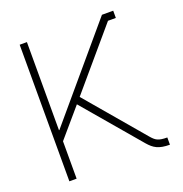

<svg xmlns="http://www.w3.org/2000/svg" viewBox="-123 -788 854 897"><g transform="rotate(-20 303.5 -339.5)"><path d="M109 -241H107V-679H71V0H107V-186L227 -326L466 -45C492 -15 515 0 571 0V-36C526 -36 514 -45 494 -68L251 -354L497 -643H536V-679H480Z"/></g></svg>

Font: Rawengulk
Style: Regular
Weight: 400
Version: Version 0.9